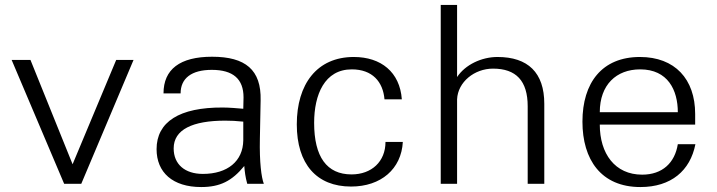

<svg xmlns="http://www.w3.org/2000/svg" viewBox="-20 -742 2893 775"><path d="M449 -500 273 -79 103 -500H27L239 0H308L519 -500Z M962 -176C961 -91 898 -40 799 -40C726 -40 681 -79 681 -143C681 -219 757 -255 889 -255C913 -255 934 -254 962 -251ZM612 -140C612 -46 677 13 792 13C868 13 916 -11 966 -72C968 -49 970 -29 978 0H1045C1035 -26 1027 -87 1029 -182L1032 -337C1035 -460 971 -513 836 -513C706 -513 640 -462 640 -365H709C709 -426 753 -460 835 -460C921 -460 963 -423 963 -349L962 -303C939 -305 904 -308 879 -308C704 -309 612 -250 612 -140Z M1178 -240C1178 -80 1258 11 1397 11C1518 11 1600 -60 1606 -169H1536C1536 -90 1480 -38 1399 -38C1299 -38 1248 -109 1248 -246C1248 -360 1290 -462 1400 -462C1483 -462 1526 -412 1532 -341H1602C1594 -451 1518 -512 1408 -512C1259 -512 1178 -402 1178 -240Z M1825 -341C1828 -411 1895 -465 1970 -465C2063 -465 2110 -416 2110 -313V0H2177V-323C2177 -449 2111 -512 1988 -512C1924 -512 1858 -481 1825 -431V-722H1759V0H1825Z M2331 -251C2331 -98 2406 13 2565 13C2689 13 2766 -53 2787 -160H2716C2704 -85 2654 -37 2572 -37C2462 -37 2401 -122 2401 -239H2786V-282C2786 -423 2704 -512 2563 -512C2410 -512 2331 -408 2331 -251ZM2401 -289C2401 -400 2468 -462 2564 -462C2676 -462 2716 -378 2716 -289Z"/></svg>

Font: Perun Light
Style: Regular
Weight: 300
Foundry: Copyright (c) Stefan Peev, Context Ltd, 2016
Version: Version 1.089